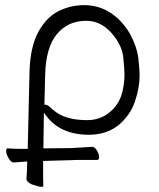

<svg xmlns="http://www.w3.org/2000/svg" viewBox="-20 -507 618 748"><path d="M316 -426Q245 -426 202 -374.5Q159 -323 156 -218L153 -99H158Q167 -99 185 -80H186Q230 -39 319 -39Q367 -39 402 -65.5Q437 -92 452 -133Q465 -173 465 -216Q465 -237 460 -286Q454 -334 413 -380Q371 -426 316 -426ZM160 -56 151 -68 149 71 256 70 339 65Q349 65 357.5 79Q366 93 366 107Q366 115 359 116H298Q271 116 257 117L148 120V181Q148 202 149 215Q149 221 141 221Q133 221 103 211Q85 202 83 192V189Q85 174 86 122Q54 124 34 126H33Q23 126 13.5 109.5Q4 93 4 82Q4 71 9 71H11Q34 73 65 73H83H88L95 -229Q98 -323 128 -380Q158 -437 205 -462Q253 -487 308.5 -487Q364 -487 411 -457Q456 -427 486 -376Q514 -324 519 -278.5Q524 -233 524 -215Q524 -165 505.5 -111Q487 -57 441 -19Q394 18 327 18Q215 18 160 -56Z"/></svg>

Font: Moon Stars Kai T Light
Style: Regular
Weight: 300
Designer: GuiWonder
Version: Version 1.101